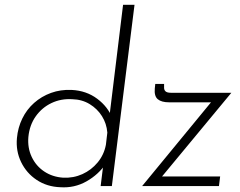

<svg xmlns="http://www.w3.org/2000/svg" viewBox="-20 -780 1008 805"><path d="M233 5Q177 3 134 -25.5Q91 -54 68.5 -100.5Q46 -147 51 -201Q55 -245 73.5 -283Q92 -321 123 -348.5Q154 -376 194 -390.5Q234 -405 280 -403Q342 -400 387.5 -366Q433 -332 451 -284L436 -269L496 -760H544L449 0H402L416 -113L424 -94Q393 -48 342.5 -19.5Q292 9 233 5ZM245 -35Q288 -33 325.5 -50Q363 -67 389.5 -99Q416 -131 424 -173L430 -224Q427 -262 407.5 -293Q388 -324 356 -343.5Q324 -363 283 -364Q236 -367 196 -348Q156 -329 130 -292.5Q104 -256 99 -206Q95 -160 113 -122Q131 -84 165.5 -61Q200 -38 245 -35ZM689 -351Q657 -351 641.5 -364Q626 -377 629 -409L631 -428H668V-416Q667 -404 673.5 -397.5Q680 -391 697 -391H950L651 -30L640 -40H903L898 0H576L877 -366L885 -351Z"/></svg>

Font: Josefin Sans Thin Light
Style: Italic
Weight: 300
Italic angle: -7°
Version: Version 2.000